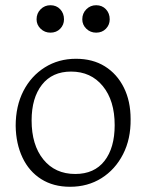

<svg xmlns="http://www.w3.org/2000/svg" viewBox="-20 -780 560 735"><path d="M248 -65Q184 -65 137.5 -94.5Q91 -124 66 -177Q41 -230 40 -298Q40 -374 69.5 -431.5Q99 -489 151.5 -522Q204 -555 271 -555Q335 -555 381.5 -526Q428 -497 454 -445Q480 -393 480 -324Q481 -248 451 -189.5Q421 -131 368.5 -98Q316 -65 248 -65ZM268 -114Q341 -114 380 -164Q419 -214 419 -301Q419 -395 373.5 -450.5Q328 -506 252 -506Q180 -506 140.5 -455.5Q101 -405 101 -319Q101 -225 146 -169.5Q191 -114 268 -114ZM173 -655Q151 -655 135.5 -670Q120 -685 120 -706Q120 -729 135.5 -744.5Q151 -760 173 -760Q196 -760 210.5 -744.5Q225 -729 225 -706Q225 -685 210.5 -670Q196 -655 173 -655ZM348 -655Q326 -655 310.5 -670Q295 -685 295 -706Q295 -729 310.5 -744.5Q326 -760 348 -760Q371 -760 385.5 -744.5Q400 -729 400 -706Q400 -685 385.5 -670Q371 -655 348 -655Z"/></svg>

Font: Gowun Batang
Style: Regular
Weight: 400
Designer: Yanghee Ryu
Foundry: Yanghee Ryu
Version: Version 2.000